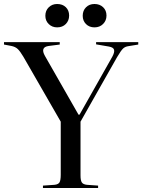

<svg xmlns="http://www.w3.org/2000/svg" viewBox="-30 -941 712 961"><path d="M185 0V-12L243 -16Q262 -18 268 -28.5Q274 -39 274 -67V-332L87 -657Q71 -684 59 -695.5Q47 -707 27 -711L-10 -718V-730H269V-718L214 -711Q170 -705 195 -661L363 -367H368L532 -657Q544 -679 541 -691.5Q538 -704 515 -708L451 -719V-730H662V-718L613 -710Q597 -708 586.5 -698.5Q576 -689 556 -655L373 -332V-63Q373 -38 379.5 -28Q386 -18 405 -16L461 -12V0ZM443 -804Q417 -804 400.5 -820.5Q384 -837 384 -862Q384 -888 400.5 -904.5Q417 -921 443 -921Q469 -921 486 -905Q503 -889 503 -863Q503 -838 486 -821Q469 -804 443 -804ZM256 -804Q231 -804 214 -820.5Q197 -837 197 -862Q197 -888 214 -904.5Q231 -921 256 -921Q283 -921 299.5 -905Q316 -889 316 -863Q316 -838 299.5 -821Q283 -804 256 -804Z"/></svg>

Font: Literata 72pt
Style: Regular
Weight: 400
Designer: Latin by Veronika Burian and Jose Scaglione. Greek by Irene Vlachou. Cyrillic by Vera Evstafieva.
Foundry: TypeTogether
Version: Version 3.002